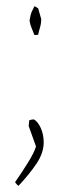

<svg xmlns="http://www.w3.org/2000/svg" viewBox="-20 -476 238 624"><path d="M92 -362Q87 -375 82.5 -385.5Q78 -396 76 -409Q79 -429 83.5 -438.5Q88 -448 92 -456Q94 -455 98.5 -452.5Q103 -450 104 -449L114 -414Q114 -400 110 -386.5Q106 -373 104 -363ZM40 128Q38 127 33.5 122Q29 117 29 116Q52 83 71.5 51.5Q91 20 97 0L73 -67Q74 -71 74 -75Q74 -79 75 -85Q83 -88 90 -88Q103 -81 112.5 -60Q122 -39 122 -13Q122 21 98.5 56Q75 91 40 128Z"/></svg>

Font: Labrada Thin
Style: Regular
Weight: 100
Designer: Mercedes Jáuregui
Foundry: Omnibus-Type Team
Version: Version 1.000; ttfautohint (v1.8.4.7-5d5b)